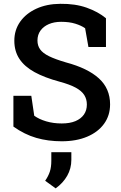

<svg xmlns="http://www.w3.org/2000/svg" viewBox="-20 -741 641 1021"><path d="M308.1 10.3Q235.4 10.3 172.9 -7.8Q110.4 -25.9 51.3 -67.9V-231.4H146.5L162.1 -125.5Q188 -106.9 225.8 -95.7Q263.7 -84.5 308.1 -84.5Q351.6 -84.5 381.1 -96.9Q410.6 -109.4 426.3 -131.8Q441.9 -154.3 441.9 -185.1Q441.9 -213.4 428.2 -235.4Q414.6 -257.3 382.8 -274.7Q351.1 -292 296.9 -306.6Q217.3 -328.1 163.8 -357.4Q110.4 -386.7 83.3 -427.7Q56.2 -468.8 56.2 -524.4Q56.2 -581.5 87.2 -625.5Q118.2 -669.4 173.3 -694.8Q228.5 -720.2 300.8 -720.7Q379.9 -721.7 440.7 -700.2Q501.5 -678.7 543.5 -644V-491.2H450.2L432.6 -590.8Q412.6 -605 380.6 -615Q348.6 -625 305.2 -625Q268.1 -625 239.7 -612.8Q211.4 -600.6 195.3 -578.4Q179.2 -556.2 179.2 -525.4Q179.2 -498.5 193.4 -478.5Q207.5 -458.5 240.7 -442.1Q273.9 -425.8 330.6 -409.2Q446.3 -378.4 505.9 -324.2Q565.4 -270 565.4 -186Q565.4 -127 533.4 -82.8Q501.5 -38.6 443.6 -14.2Q385.7 10.3 308.1 10.3ZM275.9 260.7 220.2 220.2Q236.8 196.3 244.9 172.1Q252.9 147.9 252.9 113.8V68.4H359.4V109.4Q359.4 154.8 337.4 193.6Q315.4 232.4 275.9 260.7Z"/></svg>

Font: Roboto Slab LO Medium
Style: Regular
Weight: 500
Designer: Google
Version: Version 2.000